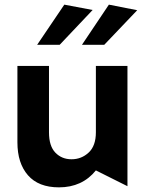

<svg xmlns="http://www.w3.org/2000/svg" viewBox="-20 -796 665 827"><path d="M234 11Q334 11 393 -62L529 6V-512H393V-226Q393 -168 362 -139Q331 -110 288 -110Q246 -110 218.5 -138.5Q191 -167 191 -226V-512H55V-183Q55 -93 100.5 -41Q146 11 234 11ZM379 -753 257 -776 140 -603H237ZM571 -752 449 -776 333 -603H429Z"/></svg>

Font: Geom SemiBold
Style: Bold
Weight: 600
Version: Version 1.102